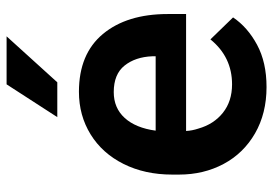

<svg xmlns="http://www.w3.org/2000/svg" viewBox="-140 -658 809 568"><g transform="rotate(-90 264.0 -374.5)"><path d="M304 -609H201L298 -759H440ZM31 -249V-269Q31 -350 62.5 -413Q94 -476 150 -510.5Q206 -545 276 -545Q388 -545 447 -474Q506 -403 506 -282V-228H160Q161 -210 167 -192Q180 -146 214 -119Q248 -92 298 -92Q379 -92 431 -156L496 -89Q467 -46 415 -18Q363 10 290 10Q212 10 153 -24Q94 -58 62.5 -117Q31 -176 31 -249ZM161 -318H381V-328Q379 -378 353.5 -410Q328 -442 275 -442Q228 -442 198.5 -409.5Q169 -377 161 -318Z"/></g></svg>

Font: Freesentation 7 Bold
Style: Regular
Weight: 700
Designer: glyphs from Roboto by Christian Robertson / Hangul glyphs from Noto Sans CJK(Source Han Sans) by Jang Soo-young and Kang
Foundry: PT&
Version: Version 2.001